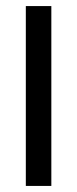

<svg xmlns="http://www.w3.org/2000/svg" viewBox="-20 -612 254 632"><path d="M149 0V-592H65V0Z"/></svg>

Font: Noto Sans Hebrew Extra Condensed
Style: Regular
Weight: 400
Width: 2
Designer: Monotype Design Team
Foundry: Monotype Imaging Inc.
Version: 1.000